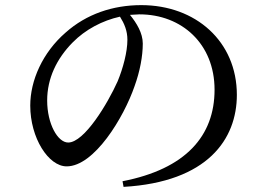

<svg xmlns="http://www.w3.org/2000/svg" viewBox="-20 -721 1040 749"><path d="M487 -663 524 -665C689 -665 817 -550 817 -371C817 -191 705 -62 458 -14L462 8C791 -11 904 -179 904 -351C904 -559 744 -701 531 -701C420 -701 317 -666 236 -594C146 -516 98 -407 98 -309C98 -183 169 -72 240 -72C348 -72 463 -263 505 -385C526 -443 537 -502 537 -551C537 -592 513 -631 487 -663ZM448 -656C465 -629 477 -601 477 -566C477 -518 460 -455 439 -404C400 -317 309 -165 246 -165C205 -165 164 -238 164 -329C164 -415 201 -492 263 -555C313 -606 380 -641 448 -656Z"/></svg>

Font: Noto Serif KR Medium
Style: Regular
Weight: 500
Designer: Ryoko NISHIZUKA 西塚涼子 (kana & ideographs); Frank Grießhammer (Latin, Greek & Cyrillic); Wenlong ZHANG 张文龙 (bopomofo); San
Foundry: Adobe
Version: Version 2.001;hotconv 1.1.0;makeotfexe 2.6.0